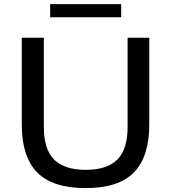

<svg xmlns="http://www.w3.org/2000/svg" viewBox="-20 -928 852 957"><path d="M407 9.5Q241.5 9.5 165 -69Q88.5 -147.5 88.5 -307V-740H198.5V-296.5Q198.5 -183.5 249.8 -132.5Q301 -81.5 407 -81.5Q513.5 -81.5 564.8 -132.5Q616 -183.5 616 -296.5V-740H724V-307Q724 -147.5 647.8 -69Q571.5 9.5 407 9.5ZM230 -842V-907.5H584V-842Z"/></svg>

Font: Encode Sans Expanded Medium
Style: Regular
Weight: 500
Width: 7
Designer: Multiple Designers
Foundry: Impallari Type
Version: Version 3.000; ttfautohint (v1.8.3) -l 8 -r 50 -G 200 -x 14 